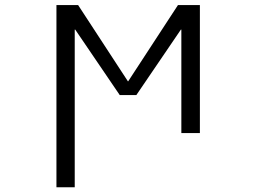

<svg xmlns="http://www.w3.org/2000/svg" viewBox="-20 -540 1040 779"><path d="M713.9 -419.9 533.2 -154.3H465.8L285.2 -419.9H283.2V219.7H209V-519.5H296.9L499 -210H500L702.1 -519.5H791V0H715.8V-419.9Z"/></svg>

Font: Gen Shin Gothic Monospace Normal
Style: Regular
Weight: 350
Designer: [Source Han Sans]
Ryoko NISHIZUKA  (kana & ideographs); Paul D. Hunt (Latin, Greek & Cyrillic); Wenlong ZHANG  (bopomofo
Version: Version 1.002.20150607